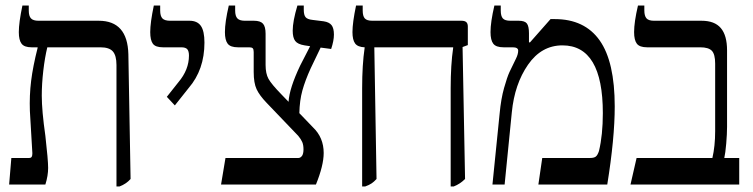

<svg xmlns="http://www.w3.org/2000/svg" viewBox="-20 -667 2720 694"><path d="M452 -20Q436 -2 412 7H401V-432Q401 -466 388 -481Q375 -496 343 -496H151Q142 -459 136.5 -411.5Q131 -364 131 -321Q131 -267 144 -176Q154 -88 154 -60Q154 -32 144 0H13L21 -96H85Q92 -96 94.5 -100Q97 -104 97 -113L88 -266Q86 -322 92.5 -374.5Q99 -427 116 -494V-496H94Q68 -496 58 -509Q48 -522 48 -551Q48 -585 61 -647H84V-629Q84 -609 92 -600.5Q100 -592 119 -592H337Q441 -592 444 -471Z M583 -317 625 -370Q663 -415 663 -466Q663 -482 657 -489Q651 -496 635 -496H569Q542 -496 532.5 -509Q523 -522 523 -551Q523 -585 536 -647H559V-629Q559 -609 567 -600.5Q575 -592 595 -592H665Q693 -592 706 -573.5Q719 -555 719 -513Q719 -415 662 -349L612 -286Z M1103 -420Q1083 -376 1073 -340Q1063 -304 1062 -258L1111 -207Q1150 -170 1150 -114Q1150 -69 1122 0H779L795 -96H1059Q1066 -96 1072 -104Q1077 -112 1077 -127Q1077 -143 1072.5 -153.5Q1068 -164 1058 -176L944 -295Q918 -322 907.5 -344.5Q897 -367 897 -407V-479Q897 -489 893.5 -492.5Q890 -496 881 -496H840Q813 -496 803 -509Q793 -522 793 -551Q793 -587 807 -647H830V-629Q830 -609 838 -600.5Q846 -592 865 -592H898Q921 -592 930.5 -581.5Q940 -571 940 -545V-432Q940 -401 950.5 -382Q961 -363 997 -326L1023 -299Q1026 -348 1065 -430L1101 -500L1081 -503Q1056 -507 1047 -519Q1038 -531 1038 -556Q1038 -590 1055 -647H1078V-632Q1078 -613 1084.5 -605Q1091 -597 1110 -595L1150 -590Q1170 -587 1178.5 -576Q1187 -565 1187 -542Q1187 -520 1177 -490L1139 -495Z M1671 -504 1652 -497 1661 -20Q1643 -2 1620 7H1609V-348Q1609 -433 1618 -494V-496H1333L1341 -20Q1332 -10 1323 -4Q1314 2 1300 7H1289V-348Q1289 -433 1298 -494V-496Q1273 -497 1263.5 -510Q1254 -523 1254 -551Q1254 -585 1267 -647H1291V-629Q1291 -609 1298.5 -600.5Q1306 -592 1326 -592H1648Q1660 -592 1665.5 -587Q1671 -582 1671 -571Z M1786 -257Q1791 -310 1802 -349Q1813 -388 1821.5 -406.5Q1830 -425 1845 -455Q1853 -471 1853 -484Q1853 -496 1833 -496H1800Q1773 -496 1763 -509Q1753 -522 1753 -551Q1753 -587 1767 -647H1790V-629Q1790 -609 1797.5 -600.5Q1805 -592 1825 -592H1855Q1877 -592 1884.5 -582Q1892 -572 1892 -547V-515L1895 -513L1970 -598H1985Q2093 -598 2147.5 -521Q2202 -444 2202 -282Q2202 -167 2175 0H1926L1940 -96H2113Q2127 -96 2133.5 -101Q2140 -106 2145 -121Q2159 -179 2159 -258Q2159 -503 2013 -503Q1937 -503 1888.5 -433Q1840 -363 1830 -261L1804 0H1760Z M2281 -96H2555Q2565 -139 2565 -193V-437Q2565 -471 2553 -483.5Q2541 -496 2511 -496H2319Q2292 -496 2282 -509Q2272 -522 2272 -551Q2272 -587 2286 -647H2309V-629Q2309 -610 2316.5 -601Q2324 -592 2344 -592H2516Q2563 -592 2585.5 -565.5Q2608 -539 2608 -485V-209Q2608 -183 2605 -148Q2602 -113 2598 -96H2652V0H2259Z"/></svg>

Font: Noto Serif Hebrew Narrow
Style: Regular
Weight: 400
Width: 4
Designer: Monotype Design Team
Foundry: Monotype Imaging Inc.
Version: Version 1.000